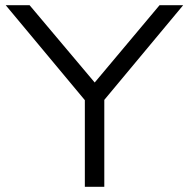

<svg xmlns="http://www.w3.org/2000/svg" viewBox="-20 -720 728 740"><path d="M94 -700H2L307 -334V0H382V-335L686 -700H595L345 -402Z"/></svg>

Font: Absans
Style: Regular
Weight: 400
Designer: Valerio Monopoli
Version: Version 1.200;Glyphs 3.2 (3217)